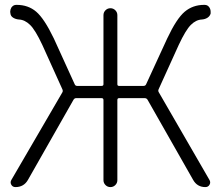

<svg xmlns="http://www.w3.org/2000/svg" viewBox="-20 -762 898 782"><path d="M626 -398.4Q623 -391.6 627 -385.7L833 -29.3Q838.9 -19.5 833.5 -9.8Q828.1 0 816.4 0Q783.2 0 766.6 -29.3L581.1 -355.5Q577.1 -362.3 569.3 -362.3H464.8Q458 -362.3 458 -354.5V-28.3Q458 -16.6 449.7 -8.3Q441.4 0 429.7 0Q418 0 409.7 -8.3Q401.4 -16.6 401.4 -28.3V-354.5Q401.4 -362.3 393.6 -362.3H290Q283.2 -362.3 279.3 -355.5L93.8 -29.3Q77.1 0 43 0Q31.2 0 25.9 -9.8Q20.5 -19.5 26.4 -29.3L233.4 -384.8Q237.3 -390.6 234.4 -397.5L152.3 -579.1Q124 -639.6 102.5 -660.6Q81.1 -681.6 56.6 -682.6Q43.9 -683.6 33.7 -689.9Q23.4 -696.3 22.5 -707Q21.5 -710.9 21.5 -713.9Q21.5 -722.7 26.4 -731.4Q34.2 -742.2 45.9 -742.2Q46.9 -742.2 47.9 -742.2Q94.7 -742.2 127.4 -714.4Q160.2 -686.5 199.2 -605.5L284.2 -418.9Q287.1 -412.1 293.9 -412.1H393.6Q401.4 -412.1 401.4 -418.9V-700.2Q401.4 -711.9 409.7 -720.2Q418 -728.5 429.7 -728.5Q441.4 -728.5 449.7 -720.2Q458 -711.9 458 -700.2V-418.9Q458 -412.1 464.8 -412.1H564.5Q572.3 -412.1 575.2 -418.9L661.1 -605.5Q699.2 -686.5 732.4 -714.4Q765.6 -742.2 811.5 -742.2Q812.5 -742.2 813.5 -742.2Q826.2 -742.2 833 -731.4Q837.9 -723.6 837.9 -713.9Q837.9 -710.9 837.9 -707Q835 -696.3 825.2 -689.9Q815.4 -683.6 802.7 -682.6Q778.3 -681.6 757.3 -660.6Q736.3 -639.6 708 -579.1Z"/></svg>

Font: Gen Jyuu Gothic Light
Style: Regular
Weight: 200
Designer: [Source Han Sans]
Ryoko NISHIZUKA  (kana & ideographs); Paul D. Hunt (Latin, Greek & Cyrillic); Wenlong ZHANG  (bopomofo
Version: Version 1.002.20150607